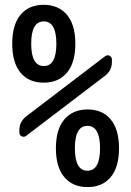

<svg xmlns="http://www.w3.org/2000/svg" viewBox="-20 -760 540 790"><path d="M440.4 -504.9Q440.4 -469.7 412.1 -448.2L87.9 -201.2Q79.1 -194.3 69.3 -199.2Q59.6 -204.1 59.6 -214.8V-224.6Q59.6 -258.8 87.9 -281.2L412.1 -528.3Q420.9 -535.2 430.7 -530.8Q440.4 -526.4 440.4 -514.6ZM211.9 -580.1Q211.9 -671.9 160.2 -671.9Q108.4 -671.9 108.4 -580.1Q108.4 -488.3 160.2 -488.3Q211.9 -488.3 211.9 -580.1ZM255.4 -460.9Q220.7 -419.9 159.7 -419.9Q98.6 -419.9 64.5 -460.9Q30.3 -502 30.3 -580.1Q30.3 -658.2 64.5 -699.2Q98.6 -740.2 159.7 -740.2Q220.7 -740.2 255.4 -699.2Q290 -658.2 290 -580.1Q290 -502 255.4 -460.9ZM288.1 -149.9Q288.1 -57.6 339.8 -57.6Q391.6 -57.6 391.6 -149.9Q391.6 -242.2 339.8 -242.2Q288.1 -242.2 288.1 -149.9ZM244.6 -268.6Q279.3 -309.6 340.3 -309.6Q401.4 -309.6 435.5 -268.6Q469.7 -227.5 469.7 -149.9Q469.7 -72.3 435.5 -31.2Q401.4 9.8 340.3 9.8Q279.3 9.8 244.6 -31.2Q210 -72.3 210 -149.9Q210 -227.5 244.6 -268.6Z"/></svg>

Font: Rounded-L Mgen+ 2m regular
Style: Regular
Weight: 400
Designer: [Source Han Sans]
Ryoko NISHIZUKA  (kana & ideographs); Paul D. Hunt (Latin, Greek & Cyrillic); Wenlong ZHANG  (bopomofo
Version: Version 1.059.20150602